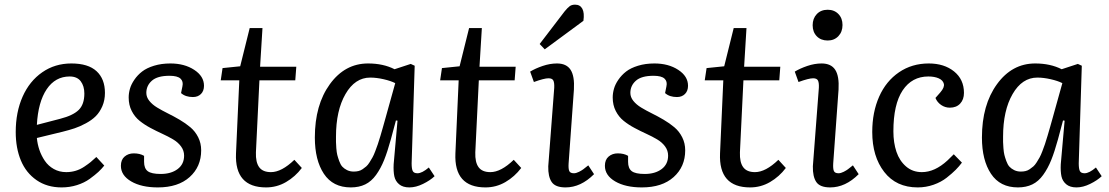

<svg xmlns="http://www.w3.org/2000/svg" viewBox="-20 -795 4787 829"><path d="M288.1 -521Q360.8 -521 397 -487.5Q433.1 -454.1 433.1 -394Q433.1 -362.3 421.9 -336.4Q410.6 -310.5 393.6 -293.5Q376.5 -276.4 350.6 -262.5Q324.7 -248.5 302 -241Q279.3 -233.4 250 -226.1L139.2 -199.2Q141.6 -172.9 150.1 -147.7Q158.7 -122.6 173.6 -100.6Q188.5 -78.6 212.4 -65.2Q236.3 -51.8 266.1 -51.8Q287.1 -51.8 306.6 -57.6Q326.2 -63.5 344 -75.4Q361.8 -87.4 371.3 -95.2Q380.9 -103 396 -117.2L430.2 -80.1Q418.9 -65.9 404.8 -52.7Q390.6 -39.6 367.4 -22.7Q344.2 -5.9 312.5 4.2Q280.8 14.2 246.1 14.2Q183.1 14.2 137.7 -17.3Q92.3 -48.8 70.1 -102.3Q47.9 -155.8 47.9 -225.1Q47.9 -310.5 77.6 -377.7Q107.4 -444.8 162.4 -482.9Q217.3 -521 288.1 -521ZM344.2 -391.1Q344.2 -423.3 328.6 -444.1Q313 -464.8 280.8 -464.8Q218.8 -464.8 181.6 -409.7Q144.5 -354.5 139.2 -255.9L240.2 -282.2Q295.4 -296.4 319.8 -320.3Q344.2 -344.2 344.2 -391.1Z M673.8 -43.9Q718.8 -43.9 746.8 -64.9Q774.9 -85.9 774.9 -123Q774.9 -145 761.7 -162.8Q748.5 -180.7 727.5 -193.1Q706.5 -205.6 680.9 -217.3Q655.3 -229 629.6 -242.7Q604 -256.3 583 -273.2Q562 -290 548.8 -315.7Q535.6 -341.3 535.6 -374Q535.6 -392.6 541 -411.6Q546.4 -430.7 560.1 -450.7Q573.7 -470.7 593.5 -486.1Q613.3 -501.5 645 -511.2Q676.8 -521 715.8 -521Q776.4 -521 818.6 -493.4Q860.8 -465.8 860.8 -424.8Q860.8 -402.3 847.7 -389.2Q834.5 -376 813 -376Q780.8 -376 761.7 -393.1L767.6 -421.9Q772.5 -443.4 759.3 -455.6Q746.1 -467.8 711.9 -467.8Q659.7 -467.8 635.7 -446.5Q611.8 -425.3 611.8 -394Q611.8 -375.5 624.8 -359.4Q637.7 -343.3 658.7 -330.6Q679.7 -317.9 704.8 -305.4Q730 -293 755.4 -278.1Q780.8 -263.2 801.8 -245.6Q822.8 -228 835.7 -202.4Q848.6 -176.8 848.6 -146Q848.6 -75.2 798.8 -30.5Q749 14.2 661.6 14.2Q590.8 14.2 546.4 -11.7Q502 -37.6 502 -79.1Q502 -105.5 518.1 -119.1Q534.2 -132.8 557.6 -132.8Q584 -132.8 602.1 -122.1V-96.2Q602.1 -67.9 617.9 -55.9Q633.8 -43.9 673.8 -43.9Z M940.9 -501 1017.1 -508.8 1058.1 -673.8H1113.3L1103 -506.8H1259.3L1254.9 -448.2H1100.1L1085 -137.2Q1083.5 -94.2 1099.1 -73Q1114.7 -51.8 1149.9 -51.8Q1195.8 -51.8 1251 -105L1283.2 -69.8Q1254.9 -32.2 1215.1 -9Q1175.3 14.2 1128.9 14.2Q992.7 14.2 999 -132.8L1013.2 -448.2H933.1Z M1757.3 -89.8Q1757.3 -65.9 1762.2 -56.4Q1767.1 -46.9 1782.7 -46.9Q1802.2 -46.9 1831.5 -71.8L1856.4 -34.2Q1837.4 -16.1 1806.6 -1Q1775.9 14.2 1747.6 14.2Q1719.2 14.2 1703.1 0.5Q1687 -13.2 1682.6 -33.9Q1678.2 -54.7 1679.7 -85.9L1696.3 -273.9L1689.5 -274.9L1667.5 -192.9Q1652.8 -139.6 1638.4 -103.8Q1624 -67.9 1603.8 -39.8Q1583.5 -11.7 1556.9 1.2Q1530.3 14.2 1494.6 14.2Q1417.5 14.2 1378.4 -44.7Q1339.4 -103.5 1339.4 -201.2Q1339.4 -342.3 1404.3 -431.6Q1469.2 -521 1569.3 -521Q1634.8 -521 1683.6 -496.1L1753.4 -519L1770.5 -511.2ZM1507.3 -54.2Q1518.1 -54.2 1527.6 -56.4Q1537.1 -58.6 1545.7 -64.5Q1554.2 -70.3 1561.3 -76.4Q1568.4 -82.5 1575.7 -94.2Q1583 -106 1588.4 -115.5Q1593.8 -125 1600.3 -142.3Q1606.9 -159.7 1611.3 -172.4Q1615.7 -185.1 1622.6 -208.3Q1629.4 -231.4 1633.8 -247.1Q1638.2 -262.7 1646 -290.5Q1650.9 -308.1 1653.3 -316.9L1686.5 -436Q1667.5 -445.8 1636.5 -452.9Q1605.5 -460 1578.6 -460Q1512.7 -460 1471.7 -388.9Q1430.7 -317.9 1430.7 -205.1Q1430.7 -189.5 1430.7 -181.9Q1430.7 -174.3 1432.1 -155.5Q1433.6 -136.7 1436.3 -126Q1439 -115.2 1444.6 -99.6Q1450.2 -84 1458 -75.4Q1465.8 -66.9 1478.5 -60.5Q1491.2 -54.2 1507.3 -54.2Z M1888.2 -501 1964.4 -508.8 2005.4 -673.8H2060.5L2050.3 -506.8H2206.5L2202.1 -448.2H2047.4L2032.2 -137.2Q2030.8 -94.2 2046.4 -73Q2062 -51.8 2097.2 -51.8Q2143.1 -51.8 2198.2 -105L2230.5 -69.8Q2202.1 -32.2 2162.4 -9Q2122.6 14.2 2076.2 14.2Q1939.9 14.2 1946.3 -132.8L1960.4 -448.2H1880.4Z M2418 -746.1Q2431.2 -762.2 2440.2 -768.6Q2449.2 -774.9 2462.9 -774.9Q2484.9 -774.9 2494.4 -757.1Q2503.9 -739.3 2499 -705.1L2332 -582L2310.1 -605ZM2373 -416Q2374 -438 2369.1 -447.5Q2364.3 -457 2348.1 -457Q2329.6 -457 2285.2 -440.9L2269 -485.8Q2291.5 -499.5 2323.2 -510.3Q2355 -521 2384.8 -521Q2425.8 -521 2443.6 -493.7Q2461.4 -466.3 2458 -408.2L2435.1 -89.8Q2433.6 -65.9 2438 -56.4Q2442.4 -46.9 2458 -46.9Q2467.8 -46.9 2480.2 -53.2Q2492.7 -59.6 2498.5 -64.2Q2504.4 -68.8 2520 -81.1L2544.9 -43Q2487.8 14.2 2421.9 14.2Q2377.9 14.2 2362.1 -9Q2346.2 -32.2 2347.2 -77.1Z M2763.7 -43.9Q2808.6 -43.9 2836.7 -64.9Q2864.7 -85.9 2864.7 -123Q2864.7 -145 2851.6 -162.8Q2838.4 -180.7 2817.4 -193.1Q2796.4 -205.6 2770.8 -217.3Q2745.1 -229 2719.5 -242.7Q2693.8 -256.3 2672.9 -273.2Q2651.9 -290 2638.7 -315.7Q2625.5 -341.3 2625.5 -374Q2625.5 -392.6 2630.9 -411.6Q2636.2 -430.7 2649.9 -450.7Q2663.6 -470.7 2683.3 -486.1Q2703.1 -501.5 2734.9 -511.2Q2766.6 -521 2805.7 -521Q2866.2 -521 2908.4 -493.4Q2950.7 -465.8 2950.7 -424.8Q2950.7 -402.3 2937.5 -389.2Q2924.3 -376 2902.8 -376Q2870.6 -376 2851.6 -393.1L2857.4 -421.9Q2862.3 -443.4 2849.1 -455.6Q2835.9 -467.8 2801.8 -467.8Q2749.5 -467.8 2725.6 -446.5Q2701.7 -425.3 2701.7 -394Q2701.7 -375.5 2714.6 -359.4Q2727.5 -343.3 2748.5 -330.6Q2769.5 -317.9 2794.7 -305.4Q2819.8 -293 2845.2 -278.1Q2870.6 -263.2 2891.6 -245.6Q2912.6 -228 2925.5 -202.4Q2938.5 -176.8 2938.5 -146Q2938.5 -75.2 2888.7 -30.5Q2838.9 14.2 2751.5 14.2Q2680.7 14.2 2636.2 -11.7Q2591.8 -37.6 2591.8 -79.1Q2591.8 -105.5 2607.9 -119.1Q2624 -132.8 2647.5 -132.8Q2673.8 -132.8 2691.9 -122.1V-96.2Q2691.9 -67.9 2707.8 -55.9Q2723.6 -43.9 2763.7 -43.9Z M3030.8 -501 3106.9 -508.8 3147.9 -673.8H3203.1L3192.9 -506.8H3349.1L3344.7 -448.2H3189.9L3174.8 -137.2Q3173.3 -94.2 3189 -73Q3204.6 -51.8 3239.7 -51.8Q3285.6 -51.8 3340.8 -105L3373 -69.8Q3344.7 -32.2 3304.9 -9Q3265.1 14.2 3218.8 14.2Q3082.5 14.2 3088.9 -132.8L3103 -448.2H3022.9Z M3553.7 -752.9Q3582 -752.9 3599.9 -734.6Q3617.7 -716.3 3617.7 -687Q3617.7 -657.7 3599.9 -638.9Q3582 -620.1 3553.7 -620.1Q3524.4 -620.1 3506.6 -638.4Q3488.8 -656.7 3488.8 -686Q3488.8 -715.3 3506.6 -734.1Q3524.4 -752.9 3553.7 -752.9ZM3515.6 -416Q3516.6 -438 3511.7 -447.5Q3506.8 -457 3490.7 -457Q3472.2 -457 3427.7 -440.9L3411.6 -485.8Q3434.1 -499.5 3465.8 -510.3Q3497.6 -521 3527.3 -521Q3568.4 -521 3586.2 -493.7Q3604 -466.3 3600.6 -408.2L3577.6 -89.8Q3576.2 -65.9 3580.6 -56.4Q3585 -46.9 3600.6 -46.9Q3610.4 -46.9 3622.8 -53.2Q3635.3 -59.6 3641.1 -64.2Q3647 -68.8 3662.6 -81.1L3687.5 -43Q3630.4 14.2 3564.5 14.2Q3520.5 14.2 3504.6 -9Q3488.8 -32.2 3489.7 -77.1Z M3990.2 -521Q4056.6 -521 4099.4 -486.6Q4142.1 -452.1 4142.1 -394Q4142.1 -365.2 4125.7 -347.7Q4109.4 -330.1 4081.1 -330.1Q4060.5 -330.1 4043.5 -341.8Q4026.4 -353.5 4019 -372.1L4040 -396Q4059.1 -418 4055.2 -433.3Q4051.3 -448.7 4033 -456.8Q4014.6 -464.8 3988.3 -464.8Q3917.5 -464.8 3877.4 -404.8Q3837.4 -344.7 3837.4 -228Q3837.4 -178.7 3850.6 -139.6Q3863.8 -100.6 3892.1 -76.2Q3920.4 -51.8 3960.4 -51.8Q4016.1 -51.8 4070.8 -102.1Q4077.6 -108.4 4098.1 -128.9L4133.3 -92.8Q4121.6 -77.1 4106.7 -62Q4091.8 -46.9 4067.6 -27.8Q4043.5 -8.8 4010.7 2.7Q3978 14.2 3942.4 14.2Q3849.6 14.2 3797.9 -52.5Q3746.1 -119.1 3746.1 -225.1Q3746.1 -310.5 3775.9 -377.7Q3805.7 -444.8 3861.6 -482.9Q3917.5 -521 3990.2 -521Z M4637.7 -89.8Q4637.7 -65.9 4642.6 -56.4Q4647.5 -46.9 4663.1 -46.9Q4682.6 -46.9 4711.9 -71.8L4736.8 -34.2Q4717.8 -16.1 4687 -1Q4656.2 14.2 4627.9 14.2Q4599.6 14.2 4583.5 0.5Q4567.4 -13.2 4563 -33.9Q4558.6 -54.7 4560.1 -85.9L4576.7 -273.9L4569.8 -274.9L4547.9 -192.9Q4533.2 -139.6 4518.8 -103.8Q4504.4 -67.9 4484.1 -39.8Q4463.9 -11.7 4437.3 1.2Q4410.6 14.2 4375 14.2Q4297.9 14.2 4258.8 -44.7Q4219.7 -103.5 4219.7 -201.2Q4219.7 -342.3 4284.7 -431.6Q4349.6 -521 4449.7 -521Q4515.1 -521 4564 -496.1L4633.8 -519L4650.9 -511.2ZM4387.7 -54.2Q4398.4 -54.2 4408 -56.4Q4417.5 -58.6 4426 -64.5Q4434.6 -70.3 4441.7 -76.4Q4448.7 -82.5 4456.1 -94.2Q4463.4 -106 4468.8 -115.5Q4474.1 -125 4480.7 -142.3Q4487.3 -159.7 4491.7 -172.4Q4496.1 -185.1 4502.9 -208.3Q4509.8 -231.4 4514.2 -247.1Q4518.6 -262.7 4526.4 -290.5Q4531.2 -308.1 4533.7 -316.9L4566.9 -436Q4547.9 -445.8 4516.8 -452.9Q4485.8 -460 4459 -460Q4393.1 -460 4352.1 -388.9Q4311 -317.9 4311 -205.1Q4311 -189.5 4311 -181.9Q4311 -174.3 4312.5 -155.5Q4314 -136.7 4316.7 -126Q4319.3 -115.2 4325 -99.6Q4330.6 -84 4338.4 -75.4Q4346.2 -66.9 4358.9 -60.5Q4371.6 -54.2 4387.7 -54.2Z"/></svg>

Font: Literata Book
Style: Italic
Weight: 400
Italic angle: -3°
Designer: Latin by Veronika Burian and Jose Scaglione. Greek by Irene Vlachou. Cyrillic by Vera Evstafieva
Foundry: TypeTogether
Version: Version 1.003;PS 001.003;hotconv 1.0.88;makeotf.lib2.5.64775